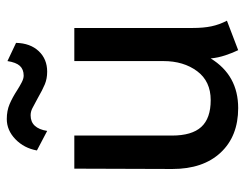

<svg xmlns="http://www.w3.org/2000/svg" viewBox="-100 -630 739 580"><g transform="rotate(-90 270.0 -339.5)"><path d="M50 -189 51 -485H151V-190Q151 -130 177 -101.5Q203 -73 258 -73Q315 -73 345.5 -114Q376 -155 376 -216V-485H476V-127Q476 -95 481 -71Q486 -47 498 -24L409 10Q401 -6 393.5 -28.5Q386 -51 384 -73Q333 10 234 10Q149 10 99.5 -43Q50 -96 50 -189ZM106 -598Q113 -637 140 -663Q167 -689 201 -689Q226 -689 246 -680.5Q266 -672 289 -657Q300 -650 311.5 -644Q323 -638 332 -638Q351 -638 361.5 -649.5Q372 -661 376 -687L431 -661Q430 -618 406 -592.5Q382 -567 344 -567Q323 -567 306 -574Q289 -581 263 -596Q243 -607 233 -612Q223 -617 212 -617Q173 -617 165 -567Z"/></g></svg>

Font: Niramit Medium
Style: Regular
Weight: 500
Designer: Katatrad Aksorn Co.,Ltd.
Foundry: Cadson Demak Co.,Ltd.
Version: Version 1.000; ttfautohint (v1.6)